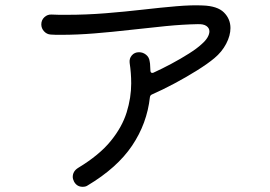

<svg xmlns="http://www.w3.org/2000/svg" viewBox="-20 -706 1040 739"><path d="M760 -685Q817 -683 842 -658Q867 -633 867 -598Q867 -569 850.5 -537.5Q834 -506 805 -482Q780 -461 738.5 -435Q697 -409 651 -384.5Q605 -360 564 -342Q558 -339 557 -332Q546 -231 488.5 -145.5Q431 -60 317 8Q310 13 298 13Q276 13 265 -7Q260 -17 260 -25Q260 -47 281 -60Q362 -109 406 -163Q450 -217 467.5 -273.5Q485 -330 485 -385Q485 -425 479 -464Q477 -481 487.5 -493Q498 -505 515 -505Q530 -505 542 -495.5Q554 -486 556 -470Q558 -461 558 -451.5Q558 -442 559 -433Q560 -423 570 -426Q603 -441 639.5 -460.5Q676 -480 707.5 -500Q739 -520 756 -536Q772 -550 779 -562.5Q786 -575 786 -585Q786 -598 774.5 -606Q763 -614 740 -613Q684 -612 618 -605.5Q552 -599 482 -591Q412 -583 344.5 -577.5Q277 -572 217 -572Q206 -572 195.5 -572Q185 -572 175 -573Q160 -574 149.5 -585.5Q139 -597 139 -612Q139 -629 151 -640Q163 -651 179 -650Q193 -649 208 -649Q223 -649 237 -649Q312 -649 386.5 -655Q461 -661 530.5 -669Q600 -677 659 -682Q718 -687 760 -685Z"/></svg>

Font: Kiwi Maru
Style: Regular
Weight: 400
Designer: Hiroki-Chan
Version: Version 1.100